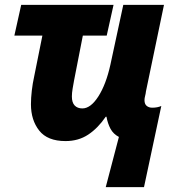

<svg xmlns="http://www.w3.org/2000/svg" viewBox="-20 -569 721 788"><path d="M414 199 468 -7Q445 -19 433.5 -40.5Q422 -62 417 -90H414Q382 -43 342 -16.5Q302 10 249 10Q175 10 141 -33Q107 -76 107 -141Q107 -167 110.5 -197Q114 -227 120 -254L154 -423H39L67 -549H446L418 -423H320L284 -239Q281 -223 278 -205Q275 -187 275 -173Q275 -148 286.5 -136Q298 -124 318 -124Q352 -124 383.5 -173Q415 -222 433 -303L486 -549H653L579 -194Q578 -184 575.5 -175Q573 -166 573 -158Q573 -142 582 -134.5Q591 -127 605 -127Q626 -127 642 -134L571 199Z"/></svg>

Font: Noto Sans Disp ExtBd
Style: Italic
Weight: 800
Italic angle: -12°
Designer: Monotype Design Team
Foundry: Monotype Imaging Inc.
Version: Version 2.000;GOOG;noto-source:20170915:90ef993387c0